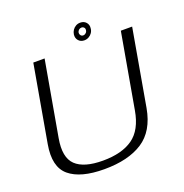

<svg xmlns="http://www.w3.org/2000/svg" viewBox="-140 -917 1002 1046"><g transform="rotate(-20 361.0 -394.0)"><path d="M289.5 4Q428 4 511.8 -50.2Q595.5 -104.5 618 -230.5L696 -674.5H630.5L554 -240.5Q535.5 -133 471.8 -87.8Q408 -42.5 298 -42.5Q188 -42.5 140.5 -88Q93 -133.5 112 -240.5L188.5 -674.5H123L45 -230.5Q22.5 -104.5 87.2 -50.2Q152 4 289.5 4ZM426.5 -693Q440.5 -693 452.5 -699.8Q464.5 -706.5 472 -717.8Q479.5 -729 480.5 -742.5Q483.5 -763 471 -777.2Q458.5 -791.5 437 -791.5Q423 -791.5 411.5 -785Q400 -778.5 392.5 -767.5Q385 -756.5 383 -742.5Q380.5 -721.5 393 -707.2Q405.5 -693 426.5 -693ZM429.5 -720.5Q421 -720.5 415.5 -727Q410 -733.5 410.5 -742.5Q412 -752 418.8 -758Q425.5 -764 434 -764Q443 -764 448.8 -758Q454.5 -752 453 -742.5Q452.5 -733.5 445.5 -727Q438.5 -720.5 429.5 -720.5Z"/></g></svg>

Font: Anybody SemiExpanded Light
Style: Italic
Weight: 300
Width: 6
Italic angle: -10°
Version: Version 1.113;gftools[0.9.25]